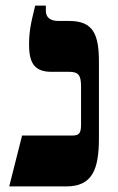

<svg xmlns="http://www.w3.org/2000/svg" viewBox="-20 -667 424 687"><path d="M13 0H217C310 0 334 -60 334 -173V-445C334 -542 315 -592 228 -592H190C159 -592 144 -605 144 -629V-647H106C89 -579 84 -551 84 -506C84 -436 108 -410 165 -410H228C261 -410 270 -397 270 -358V-222C270 -189 263 -182 237 -182H59Z"/></svg>

Font: Noto Serif Hebrew Extra
Style: Regular
Weight: 800
Designer: Monotype Design Team
Foundry: Monotype Imaging Inc.
Version: Version 1.901